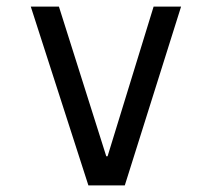

<svg xmlns="http://www.w3.org/2000/svg" viewBox="-20 -560 640 580"><path d="M247 0H357L527 -540H444L305 -88H301L158 -540H73Z"/></svg>

Font: CommitMonoNiceRocks
Style: Regular
Weight: 400
Monospace: yes
Designer: Eigil Nikolajsen
Foundry: Eigil Nikolajsen
Version: Version 1.143